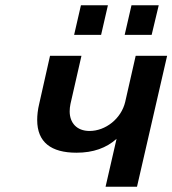

<svg xmlns="http://www.w3.org/2000/svg" viewBox="-20 -713 658 733"><path d="M559 -580 586 -693H482L456 -580ZM366 -580 392 -693H289L263 -580ZM130 -318C124 -294 122 -272 122 -255C122 -170 175 -130 272 -130C336 -130 386 -148 425 -183L383 0H503L618 -500H498L458 -324C443 -260 383 -213 322 -213C272 -213 246 -245 246 -288C246 -297 247 -306 249 -316L291 -500H171Z"/></svg>

Font: Perun SemiBold Italic
Style: Regular
Weight: 400
Italic angle: -12°
Foundry: Copyright (c) Stefan Peev, Context Ltd, 2016
Version: Version 1.026